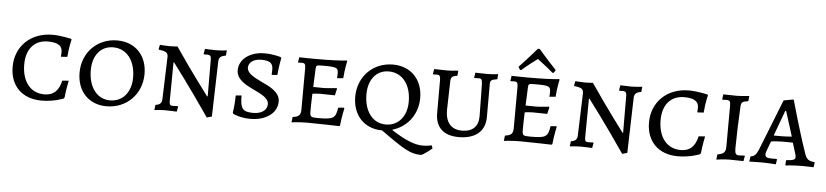

<svg xmlns="http://www.w3.org/2000/svg" viewBox="-49 -1022 6404 1489"><g transform="rotate(5 3153.0 -277.5)"><path d="M286 9C385 9 457 -22 457 -22L463 -30C468 -89 484 -163 484 -163L434 -159C415 -77 374 -41 304 -41C197 -41 129 -125 129 -259C129 -380 193 -452 297 -452C372 -452 409 -429 409 -382C409 -363 407 -343 407 -343L457 -346C462 -422 478 -482 478 -482L474 -488C474 -488 396 -507 328 -507C160 -507 41 -394 41 -233C41 -84 136 9 286 9Z M792 9C948 9 1065 -108 1065 -266C1065 -411 972 -507 832 -507C678 -507 562 -391 562 -233C562 -88 654 9 792 9ZM816 -39C715 -39 647 -126 647 -260C647 -376 710 -451 805 -451C909 -451 979 -365 979 -231C979 -115 913 -39 816 -39Z M1568 -136H1563C1563 -136 1430 -311 1301 -501C1301 -501 1269 -498 1240 -498C1213 -498 1164 -502 1164 -502L1157 -468L1161 -463C1215 -457 1231 -447 1231 -414L1220 -84C1219 -52 1203 -39 1170 -35L1165 6C1165 6 1212 0 1248 0C1283 0 1339 3 1339 3L1347 -37L1344 -40L1304 -39C1285 -39 1278 -47 1278 -72L1281 -375H1286C1286 -375 1423 -195 1575 28L1614 17L1626 -413C1627 -444 1643 -458 1681 -463L1685 -504C1685 -504 1635 -498 1600 -498C1570 -498 1515 -501 1515 -501L1508 -462L1510 -458H1540C1558 -458 1567 -448 1567 -425Z M1911 9C2035 9 2120 -54 2120 -144C2120 -218 2040 -254 1970 -287C1912 -315 1859 -342 1859 -386C1859 -426 1900 -455 1956 -455C2026 -455 2049 -437 2049 -385C2049 -364 2047 -349 2047 -349L2053 -345L2092 -349C2097 -420 2111 -481 2111 -481L2107 -488C2107 -488 2053 -507 1978 -507C1866 -507 1782 -444 1782 -359C1782 -289 1849 -253 1915 -221C1977 -191 2038 -165 2038 -116C2038 -69 1995 -39 1931 -39C1848 -39 1829 -62 1829 -166L1784 -162C1784 -90 1773 -27 1773 -27L1778 -18C1778 -18 1832 9 1911 9Z M2233 8C2233 8 2289 0 2354 0C2438 0 2604 5 2604 5L2610 0C2617 -70 2632 -136 2632 -136L2628 -141L2584 -137C2571 -53 2556 -43 2433 -43C2377 -43 2372 -48 2372 -90C2372 -115 2372 -151 2375 -227C2389 -229 2413 -232 2438 -232C2481 -232 2550 -230 2550 -230L2562 -282L2558 -287C2558 -287 2488 -279 2459 -279L2377 -280L2383 -422C2384 -449 2387 -451 2437 -451C2547 -451 2557 -446 2557 -397C2557 -386 2555 -364 2555 -364L2603 -368C2608 -440 2622 -502 2622 -502L2619 -507C2566 -501 2499 -498 2372 -498C2320 -498 2249 -500 2249 -500L2243 -462L2245 -458C2245 -458 2263 -459 2272 -459C2296 -459 2302 -451 2302 -417L2301 -100C2301 -55 2287 -40 2238 -34Z M3254 172C3272 172 3340 115 3340 115L3334 95L3330 91C3330 91 3301 99 3263 99C3199 99 3129 71 3019 1V-4C3132 -37 3211 -139 3211 -266C3211 -411 3118 -507 2978 -507C2824 -507 2708 -391 2708 -233C2708 -88 2800 9 2938 9C3129 147 3177 172 3254 172ZM2962 -39C2861 -39 2793 -126 2793 -260C2793 -376 2856 -451 2951 -451C3055 -451 3125 -365 3125 -231C3125 -115 3059 -39 2962 -39Z M3534 9C3665 9 3739 -54 3739 -165V-421C3739 -451 3748 -457 3794 -464L3797 -504C3797 -504 3750 -498 3713 -498C3682 -498 3620 -500 3620 -500L3614 -461L3615 -458L3649 -459C3672 -459 3676 -452 3678 -417C3678 -417 3682 -219 3682 -166C3682 -86 3638 -43 3554 -43C3471 -43 3426 -97 3426 -191L3432 -420C3434 -449 3444 -459 3483 -464L3487 -504C3487 -504 3433 -498 3398 -498C3363 -498 3299 -500 3299 -500L3293 -461L3295 -458C3295 -458 3313 -459 3322 -459C3346 -459 3352 -451 3352 -417V-162C3352 -51 3416 9 3534 9Z M3972 -551C4020 -593 4066 -627 4094 -648C4121 -627 4169 -592 4216 -551L4225 -552L4239 -574C4174 -642 4101 -727 4101 -727H4087C4087 -727 4014 -642 3949 -574L3963 -552ZM3886 8C3886 8 3942 0 4007 0C4091 0 4257 5 4257 5L4263 0C4270 -70 4285 -136 4285 -136L4281 -141L4237 -137C4224 -53 4209 -43 4086 -43C4030 -43 4025 -48 4025 -90C4025 -115 4025 -151 4028 -227C4042 -229 4066 -232 4091 -232C4134 -232 4203 -230 4203 -230L4215 -282L4211 -287C4211 -287 4141 -279 4112 -279L4030 -280L4036 -422C4037 -449 4040 -451 4090 -451C4200 -451 4210 -446 4210 -397C4210 -386 4208 -364 4208 -364L4256 -368C4261 -440 4275 -502 4275 -502L4272 -507C4219 -501 4152 -498 4025 -498C3973 -498 3902 -500 3902 -500L3896 -462L3898 -458C3898 -458 3916 -459 3925 -459C3949 -459 3955 -451 3955 -417L3954 -100C3954 -55 3940 -40 3891 -34Z M4802 -136H4797C4797 -136 4664 -311 4535 -501C4535 -501 4503 -498 4474 -498C4447 -498 4398 -502 4398 -502L4391 -468L4395 -463C4449 -457 4465 -447 4465 -414L4454 -84C4453 -52 4437 -39 4404 -35L4399 6C4399 6 4446 0 4482 0C4517 0 4573 3 4573 3L4581 -37L4578 -40L4538 -39C4519 -39 4512 -47 4512 -72L4515 -375H4520C4520 -375 4657 -195 4809 28L4848 17L4860 -413C4861 -444 4877 -458 4915 -463L4919 -504C4919 -504 4869 -498 4834 -498C4804 -498 4749 -501 4749 -501L4742 -462L4744 -458H4774C4792 -458 4801 -448 4801 -425Z M5240 9C5339 9 5411 -22 5411 -22L5417 -30C5422 -89 5438 -163 5438 -163L5388 -159C5369 -77 5328 -41 5258 -41C5151 -41 5083 -125 5083 -259C5083 -380 5147 -452 5251 -452C5326 -452 5363 -429 5363 -382C5363 -363 5361 -343 5361 -343L5411 -346C5416 -422 5432 -482 5432 -482L5428 -488C5428 -488 5350 -507 5282 -507C5114 -507 4995 -394 4995 -233C4995 -84 5090 9 5240 9Z M5540 9C5540 9 5597 0 5640 0C5678 0 5751 2 5751 2L5758 -38L5756 -42C5756 -42 5734 -39 5715 -39C5687 -39 5680 -50 5680 -93C5680 -163 5685 -313 5691 -420C5693 -450 5703 -459 5748 -464L5752 -505C5752 -505 5689 -498 5652 -498C5617 -498 5556 -500 5550 -500L5545 -462L5547 -458C5547 -458 5568 -459 5580 -459C5604 -459 5610 -450 5610 -417L5609 -99C5609 -55 5596 -41 5545 -32Z M6080 7C6080 7 6141 0 6206 0C6236 0 6297 2 6297 2L6302 -34L6300 -38C6255 -42 6238 -55 6225 -93C6168 -254 6098 -506 6098 -506L6091 -507L6020 -494L5863 -97C5846 -56 5831 -43 5802 -39L5796 2C5796 2 5847 0 5888 0C5942 0 6003 5 6003 5L6009 -33L6006 -37H5963C5930 -37 5916 -45 5916 -67C5916 -73 5919 -82 5923 -95L5951 -169C5970 -171 6007 -175 6037 -175C6059 -175 6100 -175 6120 -174L6144 -97C6149 -84 6151 -72 6151 -63C6151 -44 6136 -38 6080 -34L6077 2ZM5967 -216 6040 -414H6047L6108 -220C6089 -218 6056 -216 6035 -216Z"/></g></svg>

Font: Alegreya SC
Style: Regular
Weight: 400
Designer: Juan Pablo del Peral
Foundry: Huerta Tipografica
Version: Version 2.007;PS 002.007;hotconv 1.0.88;makeotf.lib2.5.64775